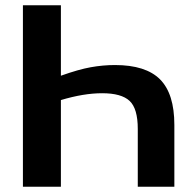

<svg xmlns="http://www.w3.org/2000/svg" viewBox="-20 -708 743 728"><path d="M210.9 -688V-420.9Q277.8 -444.8 324.2 -453.1Q370.6 -461.4 416 -461.4Q532.7 -461.4 586.9 -407Q641.1 -352.5 641.1 -234.4V0H502.4V-219.2Q502.4 -296.4 471.4 -325.4Q440.4 -354.5 367.2 -354.5Q297.4 -354.5 210.9 -328.6V0H66.9V-688Z"/></svg>

Font: Arial
Style: Bold
Weight: 700
Designer: Steve Matteson
Foundry: Ascender Corporation
Version: Version 2.00.3